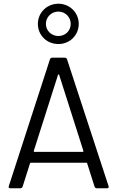

<svg xmlns="http://www.w3.org/2000/svg" viewBox="-20 -1009 628 1029"><path d="M293 -773C354 -773 402 -820 402 -881C402 -941 354 -989 293 -989C231 -989 183 -941 183 -881C183 -820 231 -773 293 -773ZM293 -947C329 -947 359 -918 359 -881C359 -843 329 -816 293 -816C256 -816 226 -844 226 -881C226 -918 256 -947 293 -947ZM499 0H554C561 0 564 -4 562 -11L339 -692C337 -697 332 -700 327 -700H260C255 -700 250 -697 248 -692L27 -11C25 -4 28 0 35 0H89C94 0 99 -3 101 -8L141 -134C142 -137 143 -137 145 -137H443C445 -137 446 -137 447 -134L487 -8C489 -3 494 0 499 0ZM161 -200 291 -608C292 -611 296 -611 297 -608L427 -200C428 -198 426 -195 423 -195H165C162 -195 160 -198 161 -200Z"/></svg>

Font: Elastic
Style: elastic
Weight: 400
Designer: Jeremy Tribby
Foundry: Tribby Type
Version: Version 1.422;hotconv 1.0.109;makeotfexe 2.5.65596